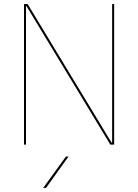

<svg xmlns="http://www.w3.org/2000/svg" viewBox="-20 -717 686 952"><path d="M99 -697H117L533 -10H536V-697H546V0H527L111 -687H109V0H99ZM307 59H320L208 215H194Z"/></svg>

Font: HK Grotesk Thin
Style: Regular
Weight: 100
Designer: Alfredo Marco Pradil
Foundry: Hanken Design Co.
Version: Version 3.001